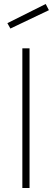

<svg xmlns="http://www.w3.org/2000/svg" viewBox="-20 -942 265 962"><path d="M92 0V-700H128V0ZM32 -799 17 -826 209 -922 225 -891Z"/></svg>

Font: Cairo Play ExtraLight
Style: Regular
Weight: 250
Version: Version 3.119